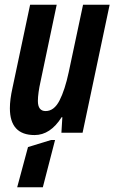

<svg xmlns="http://www.w3.org/2000/svg" viewBox="-20 -564 486 816"><path d="M242 -66H245L241 0H331L446 -544H333L272 -257Q256 -182 233 -137Q210 -92 174 -92Q141 -92 141 -135Q141 -151 144 -172.5Q147 -194 152 -216L221 -544H108L33 -190Q22 -141 22 -104Q22 10 127 10Q194 10 242 -66ZM162 232 214 31H197L99 61L53 232Z"/></svg>

Font: Noto Sans Display Condensed
Style: Bold Italic
Weight: 700
Width: 3
Designer: Monotype Design team
Foundry: Monotype Imaging Inc.
Version: 1.000